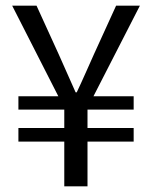

<svg xmlns="http://www.w3.org/2000/svg" viewBox="-20 -658 537 678"><path d="M23 -638H109L187 -467Q198 -442 219 -395Q240 -348 247 -332H251Q264 -359 285.5 -407.5Q307 -456 312 -467L390 -638H474L310 -318H452V-271H289V-206H452V-158H289V0H207V-158H45V-206H207V-271H45V-318H186Z"/></svg>

Font: RibengUni
Style: Regular
Weight: 400
Designer: (1) Dr. Andrew Glass (Senior Program Manager at Microsoft Corporation)
(2) Bivuti Chakma (Chakma Font Designer & Keyboar
Foundry: Bivuti Chakma
Version: Version 2.2022; Updated on: 03 June 2022; Friday